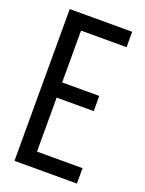

<svg xmlns="http://www.w3.org/2000/svg" viewBox="-134 -766 629 832"><g transform="rotate(20 180.0 -350.0)"><path d="M118 -390V-629H328V-700H40V0H328V-71H118V-320H289V-390Z"/></g></svg>

Font: VL Bebas Neue Regular
Style: Regular
Weight: 400
Designer: Ryoichi Tsunekawa
Foundry: Ryoichi Tsunekawa
Version: Version 001.003